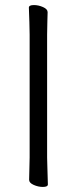

<svg xmlns="http://www.w3.org/2000/svg" viewBox="-20 -727 303 758"><path d="M96 -639 94 -697Q94 -707 114 -707Q132 -707 150 -699Q168 -691 168 -679Q168 -658 167 -643L166 -590V-105L167 -67L169 1Q169 11 149 11Q131 11 113 3Q95 -5 95 -17L97 -105V-590Z"/></svg>

Font: ToneOZ-Pinyin-WenKai-Regular
Style: Regular
Weight: 400
Designer: Fontworks Inc.
Foundry: ToneOZ
Version: Version 0.240331